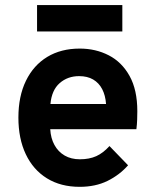

<svg xmlns="http://www.w3.org/2000/svg" viewBox="-20 -711 597 743"><path d="M288.4 12Q214.8 12 161.6 -21Q108.3 -54 79.8 -114.2Q51.2 -174.4 51.2 -256Q51.2 -338.7 80.5 -398.6Q109.7 -458.5 162.9 -490.8Q216.2 -523 288.4 -523Q350.4 -523 400.9 -496.9Q451.5 -470.9 481.4 -417.1Q511.4 -363.4 511.4 -280.6Q511.4 -267.4 510.8 -248.6Q510.2 -229.9 507.8 -211H174.4Q176.4 -175.9 190.8 -149.8Q205.2 -123.6 230.2 -109.1Q255.2 -94.6 289.2 -94.6Q325.6 -94.6 352.5 -106.7Q379.3 -118.8 403.6 -145.8L475.6 -71.4Q442.6 -33.9 396 -10.9Q349.4 12 288.4 12ZM175.2 -308.6H390.4Q388 -341.9 375.4 -366.1Q362.8 -390.3 340.4 -403.4Q318 -416.4 286 -416.4Q241.9 -416.4 211 -389.4Q180.1 -362.4 175.2 -308.6ZM123.4 -589.2V-691.4H453.4V-589.2Z"/></svg>

Font: Overpass
Style: Regular
Weight: 400
Designer: Delve Withrington, Dave Bailey, Thomas Jockin
Foundry: Delve Fonts LLC
Version: Version 4.000